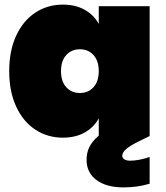

<svg xmlns="http://www.w3.org/2000/svg" viewBox="-20 -591 720 834"><path d="M587 21Q546 41 528.5 56Q511 71 511 86Q511 95 520 101Q529 107 545 107Q582 107 630 91V207Q577 223 517 223Q442 223 399 191Q356 159 356 103Q356 73 368 48Q380 23 409 -2V-77Q388 -38 348 -15.5Q308 7 253 7Q187 7 134 -27.5Q81 -62 50.5 -127.5Q20 -193 20 -282Q20 -371 50.5 -436.5Q81 -502 134 -536.5Q187 -571 253 -571Q308 -571 348 -548.5Q388 -526 409 -487V-564H630V0ZM327 -187Q363 -187 386 -212Q409 -237 409 -282Q409 -327 386 -352Q363 -377 327 -377Q291 -377 268 -352Q245 -327 245 -282Q245 -237 268 -212Q291 -187 327 -187Z"/></svg>

Font: Fz Poppins Black
Style: Regular
Weight: 900
Designer: Ninad Kale (Devanagari), Jonny Pinhorn (Latin)
Foundry: Indian Type Foundry
Version: Vit hóa bi Vntype.Com & FontZin.Com